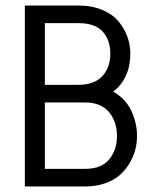

<svg xmlns="http://www.w3.org/2000/svg" viewBox="-20 -674 570 702"><path d="M266.6 -363.8Q324.2 -363.8 353.8 -395.3Q383.3 -426.8 383.3 -478Q383.3 -527.3 355.7 -558.3Q328.1 -589.4 266.6 -589.4H144V-363.8ZM407.7 -176.8Q407.7 -229 378.4 -264.2Q349.1 -299.3 291 -299.3H144V-56.6H291Q350.6 -56.6 379.2 -91.3Q407.7 -126 407.7 -176.8ZM394 -338.9Q439.5 -313 460.2 -268.6Q481 -224.1 481 -176.8Q481 -152.3 474.9 -127.7Q468.8 -103 454.3 -78.4Q439.9 -53.7 418.9 -34.7Q397.9 -15.6 364.7 -3.9Q331.5 7.8 291 7.8H70.8V-653.8H266.6Q315.9 -653.8 354 -637.7Q392.1 -621.6 413.6 -595.5Q435.1 -569.3 445.8 -539.6Q456.5 -509.8 456.5 -478Q456.5 -388.2 394 -338.9Z"/></svg>

Font: AzarMehrMonospaced
Style: SansBold
Weight: 1
Designer: Amin Abedi
Version: Version 1.00